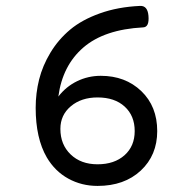

<svg xmlns="http://www.w3.org/2000/svg" viewBox="-20 -610 640 641"><path d="M99.1 -250Q99.1 -148.4 136.2 -84.5Q163.6 -38.1 208 -13.7Q252.4 10.7 305.7 10.7Q395 10.7 450 -40.5Q504.9 -91.8 504.9 -172.4Q504.9 -254.9 451.7 -305.9Q398.4 -356.9 316.4 -356.9Q274.4 -356.9 237.3 -338.9Q200.2 -320.8 174.8 -287.6Q188.5 -391.1 258.3 -451.4Q328.1 -511.7 458 -518.6Q479 -519.5 475.6 -557.6Q472.7 -591.3 447.8 -590.3Q373.5 -586.9 313.5 -565.4Q253.4 -543.9 214.1 -511Q174.8 -478 148.4 -434.3Q122.1 -390.6 110.6 -344.7Q99.1 -298.8 99.1 -250ZM429.7 -172.4Q429.7 -122.1 395.8 -91.8Q361.8 -61.5 305.7 -61.5Q250 -61.5 215.8 -94.5Q181.6 -127.4 181.6 -179.7Q181.6 -226.1 216.6 -255.4Q251.5 -284.7 305.7 -284.7Q362.8 -284.7 396.2 -254.2Q429.7 -223.6 429.7 -172.4Z"/></svg>

Font: Courier Prime Code
Style: Regular
Weight: 400
Designer: Alan Dague-Greene
Foundry: Quote-Unquote Apps
Version: Version 3.18